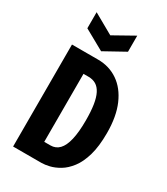

<svg xmlns="http://www.w3.org/2000/svg" viewBox="-215 -981 938 1076"><g transform="rotate(30 254.0 -443.0)"><path d="M123 0V-110H231Q265 -110 287.5 -133.5Q310 -157 321.5 -206Q333 -255 333 -330Q333 -389 326.5 -430.5Q320 -472 306.5 -498.5Q293 -525 272.5 -537.5Q252 -550 223 -550H123V-660H222Q294 -660 350.5 -621.5Q407 -583 439 -509Q471 -435 471 -328Q471 -242 454 -183.5Q437 -125 409 -88.5Q381 -52 349 -33Q317 -14 287.5 -7Q258 0 236 0ZM53 0V-660H191V0ZM82 -886 213 -812 345 -886V-782L213 -709L82 -782Z"/></g></svg>

Font: Bricolage Grotesque 24pt Condensed
Style: Bold
Weight: 700
Width: 3
Designer: Mathieu Triay
Foundry: Atelier Triay
Version: Version 1.001;gftools[0.9.33.dev8+g029e19f]